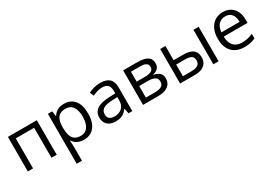

<svg xmlns="http://www.w3.org/2000/svg" viewBox="24 -1443 3643 2579"><g transform="rotate(-30 1845.5 -153.0)"><path d="M533.7 -535.2V0H452.1V-465.3H167V0H85.4V-535.2Z M957 -544.9Q1057.1 -544.9 1116.7 -476.1Q1176.3 -407.2 1176.3 -269Q1176.3 -177.7 1148.9 -115.7Q1121.6 -53.7 1072 -22Q1022.5 9.8 955.1 9.8Q912.6 9.8 880.4 -1.5Q848.1 -12.7 825.2 -31.7Q802.2 -50.8 787.1 -73.2H781.2Q782.7 -54.2 784.9 -27.3Q787.1 -0.5 787.1 19.5V239.3H705.6V-535.2H772.5L783.2 -456.1H787.1Q802.7 -480.5 825.2 -500.7Q847.7 -521 880.1 -533Q912.6 -544.9 957 -544.9ZM942.9 -476.6Q887.2 -476.6 853.3 -455.1Q819.3 -433.6 803.7 -390.9Q788.1 -348.1 787.1 -283.7V-268.1Q787.1 -200.2 802 -153.3Q816.9 -106.4 851.3 -82Q885.7 -57.6 943.8 -57.6Q993.7 -57.6 1026.9 -84.5Q1060.1 -111.3 1076.4 -159.4Q1092.8 -207.5 1092.8 -270Q1092.8 -364.7 1055.9 -420.7Q1019 -476.6 942.9 -476.6Z M1517.6 -543.9Q1613.3 -543.9 1659.7 -501Q1706.1 -458 1706.1 -363.8V0H1647L1631.3 -79.1H1627.4Q1605 -49.8 1580.6 -30Q1556.2 -10.3 1524.2 -0.2Q1492.2 9.8 1445.8 9.8Q1397 9.8 1359.1 -7.3Q1321.3 -24.4 1299.6 -59.1Q1277.8 -93.8 1277.8 -147Q1277.8 -227.1 1341.3 -270Q1404.8 -313 1534.7 -316.9L1627 -320.8V-353.5Q1627 -422.9 1597.2 -450.7Q1567.4 -478.5 1513.2 -478.5Q1471.2 -478.5 1433.1 -466.3Q1395 -454.1 1360.8 -437.5L1335.9 -499Q1372.1 -517.6 1418.9 -530.8Q1465.8 -543.9 1517.6 -543.9ZM1626 -263.7 1544.4 -260.3Q1444.3 -256.3 1403.3 -227.5Q1362.3 -198.7 1362.3 -146Q1362.3 -100.1 1390.1 -78.1Q1418 -56.2 1463.9 -56.2Q1535.2 -56.2 1580.6 -95.7Q1626 -135.3 1626 -214.4Z M2298.3 -400.9Q2298.3 -350.6 2269 -322.5Q2239.7 -294.4 2193.4 -284.7V-280.8Q2243.7 -273.9 2280 -244.9Q2316.4 -215.8 2316.4 -156.2Q2316.4 -110.4 2294.4 -75.2Q2272.5 -40 2225.6 -20Q2178.7 0 2103.5 0H1873V-535.2H2101.6Q2159.2 -535.2 2203.4 -522.2Q2247.6 -509.3 2272.9 -480Q2298.3 -450.7 2298.3 -400.9ZM2231.9 -156.2Q2231.9 -203.6 2196 -224.6Q2160.2 -245.6 2091.8 -245.6H1954.6V-65.9H2093.8Q2161.1 -65.9 2196.5 -86.7Q2231.9 -107.4 2231.9 -156.2ZM2215.8 -391.6Q2215.8 -429.7 2188 -448.5Q2160.2 -467.3 2096.7 -467.3H1954.6V-313.5H2082.5Q2148.4 -313.5 2182.1 -332.5Q2215.8 -351.6 2215.8 -391.6Z M2447.3 0V-535.2H2528.8V-314.5H2675.3Q2743.7 -314.5 2787.8 -297.4Q2832 -280.3 2853.5 -246.6Q2875 -212.9 2875 -163.1Q2875 -113.3 2853.8 -76.7Q2832.5 -40 2787.4 -20Q2742.2 0 2669.9 0ZM2528.8 -65.9H2662.1Q2722.7 -65.9 2758.8 -87.4Q2794.9 -108.9 2794.9 -159.2Q2794.9 -208.5 2761.2 -227.8Q2727.5 -247.1 2664.6 -247.1H2528.8ZM2963.4 0V-535.2H3044.4V0Z M3421.4 -544.9Q3489.7 -544.9 3538.6 -514.6Q3587.4 -484.4 3613.3 -429.9Q3639.2 -375.5 3639.2 -302.7V-252.4H3269.5Q3271 -158.2 3316.4 -108.9Q3361.8 -59.6 3444.3 -59.6Q3495.1 -59.6 3534.2 -68.8Q3573.2 -78.1 3615.2 -96.2V-24.9Q3574.7 -6.8 3534.9 1.5Q3495.1 9.8 3440.9 9.8Q3363.8 9.8 3306.4 -21.7Q3249 -53.2 3217.3 -114.3Q3185.5 -175.3 3185.5 -263.7Q3185.5 -350.1 3214.6 -413.3Q3243.7 -476.6 3296.6 -510.7Q3349.6 -544.9 3421.4 -544.9ZM3420.4 -478.5Q3355.5 -478.5 3316.9 -436Q3278.3 -393.6 3271 -317.4H3554.2Q3553.7 -365.2 3539.3 -401.6Q3524.9 -438 3495.6 -458.3Q3466.3 -478.5 3420.4 -478.5Z"/></g></svg>

Font: Wonky
Style: Regular
Weight: 400
Designer: Monotype Design Team
Foundry: Monotype Imaging Inc.
Version: Version 3.000